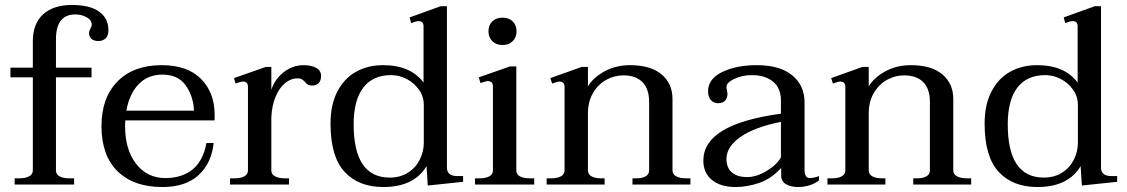

<svg xmlns="http://www.w3.org/2000/svg" viewBox="-20 -742 4533 772"><path d="M416 -621Q416 -598 404.5 -587.5Q393 -577 376 -577Q358 -577 348 -585.5Q338 -594 338 -609Q338 -617 343.5 -627Q349 -637 349 -642Q349 -661 328.5 -672.5Q308 -684 283 -684Q205 -684 205 -584V-470H348V-431H205V-57Q205 -41 219.5 -33Q234 -25 258 -25H278V0H39V-25H58Q82 -25 97 -33Q112 -41 112 -57V-431H22V-470H112V-576Q112 -647 153.5 -684.5Q195 -722 269 -722Q342 -722 379 -695Q416 -668 416 -621Z M484 -258Q483 -250 483 -234Q483 -140 527.5 -83Q572 -26 645 -26Q711 -26 754 -60.5Q797 -95 810 -167H839Q831 -87 779 -38.5Q727 10 633 10Q517 10 452.5 -53.5Q388 -117 388 -235Q388 -349 452.5 -414.5Q517 -480 630 -480Q734 -480 788.5 -424.5Q843 -369 843 -281V-258ZM488 -297H760Q758 -353 727.5 -397.5Q697 -442 633 -442Q574 -442 537 -403Q500 -364 488 -297Z M1271 -437Q1271 -418 1261.5 -408Q1252 -398 1235 -398Q1224 -398 1217.5 -402Q1211 -406 1206 -413Q1199 -420 1193 -423.5Q1187 -427 1176 -427Q1150 -427 1126.5 -408Q1103 -389 1088 -353Q1073 -317 1071 -270V-57Q1071 -41 1086 -33Q1101 -25 1125 -25H1142V0H905V-25H924Q948 -25 962.5 -33Q977 -41 977 -57V-393Q977 -414 957 -414Q947 -414 927 -406L921 -428L1049 -473H1071V-381Q1085 -424 1121 -452Q1157 -480 1201 -480Q1230 -480 1250.5 -469.5Q1271 -459 1271 -437Z M1309 -245Q1309 -321 1336.5 -374Q1364 -427 1411.5 -453.5Q1459 -480 1520 -480Q1631 -480 1683 -410V-636Q1683 -657 1663 -657Q1653 -657 1633 -649L1627 -672L1752 -717H1777V-69Q1777 -51 1787.5 -42.5Q1798 -34 1819 -34H1842V-11L1700 4L1695 -74Q1645 10 1521 10Q1422 10 1365.5 -51Q1309 -112 1309 -245ZM1684 -168V-320Q1684 -354 1664.5 -381.5Q1645 -409 1615 -424.5Q1585 -440 1553 -440Q1479 -440 1440.5 -389.5Q1402 -339 1402 -242Q1402 -28 1547 -28Q1589 -28 1620 -47.5Q1651 -67 1667.5 -99.5Q1684 -132 1684 -168Z M1944 -616Q1944 -641 1959.5 -656Q1975 -671 2001 -671Q2026 -671 2041.5 -656Q2057 -641 2057 -616Q2057 -592 2041.5 -576.5Q2026 -561 2001 -561Q1975 -561 1959.5 -576.5Q1944 -592 1944 -616ZM1890 -25H1909Q1933 -25 1947.5 -33Q1962 -41 1962 -57V-394Q1962 -416 1941 -416Q1936 -416 1926 -412.5Q1916 -409 1912 -408L1905 -431L2031 -475H2056V-57Q2056 -41 2070.5 -33Q2085 -25 2109 -25H2128V0H1890Z M2756 -25V0H2523V-25H2539Q2562 -25 2576 -33Q2590 -41 2590 -57V-332Q2590 -385 2563 -412Q2536 -439 2486 -439Q2451 -439 2418.5 -421.5Q2386 -404 2365 -369Q2344 -334 2344 -285V-57Q2344 -41 2358.5 -33Q2373 -25 2396 -25H2411V0H2178V-25H2197Q2221 -25 2235.5 -33Q2250 -41 2250 -57V-393Q2250 -414 2229 -414Q2220 -414 2200 -406L2193 -428L2319 -473H2344V-395Q2366 -431 2411.5 -455.5Q2457 -480 2513 -480Q2596 -480 2640 -443Q2684 -406 2684 -344V-57Q2684 -41 2699 -33Q2714 -25 2738 -25Z M2808 -96Q2808 -169 2884.5 -216Q2961 -263 3120 -285V-337Q3120 -388 3088 -414Q3056 -440 3003 -440Q2965 -440 2933 -425Q2901 -410 2901 -393Q2901 -387 2903 -378Q2905 -369 2905 -364Q2905 -349 2896 -338Q2887 -327 2867 -327Q2850 -327 2838.5 -339.5Q2827 -352 2827 -375Q2827 -425 2884 -452.5Q2941 -480 3023 -480Q3115 -480 3165 -439.5Q3215 -399 3215 -329V-58Q3215 -26 3237 -26Q3251 -26 3273 -34V-17Q3258 -4 3235 3Q3212 10 3188 10Q3161 10 3141 -1Q3121 -12 3121 -37V-67Q3081 -23 3032.5 -6.5Q2984 10 2938 10Q2877 10 2842.5 -18.5Q2808 -47 2808 -96ZM3120 -109V-252Q3014 -231 2957.5 -191.5Q2901 -152 2901 -103Q2901 -67 2923 -48.5Q2945 -30 2984 -30Q3021 -30 3061.5 -54Q3102 -78 3120 -109Z M3885 -25V0H3652V-25H3668Q3691 -25 3705 -33Q3719 -41 3719 -57V-332Q3719 -385 3692 -412Q3665 -439 3615 -439Q3580 -439 3547.5 -421.5Q3515 -404 3494 -369Q3473 -334 3473 -285V-57Q3473 -41 3487.5 -33Q3502 -25 3525 -25H3540V0H3307V-25H3326Q3350 -25 3364.5 -33Q3379 -41 3379 -57V-393Q3379 -414 3358 -414Q3349 -414 3329 -406L3322 -428L3448 -473H3473V-395Q3495 -431 3540.5 -455.5Q3586 -480 3642 -480Q3725 -480 3769 -443Q3813 -406 3813 -344V-57Q3813 -41 3828 -33Q3843 -25 3867 -25Z M3939 -245Q3939 -321 3966.5 -374Q3994 -427 4041.5 -453.5Q4089 -480 4150 -480Q4261 -480 4313 -410V-636Q4313 -657 4293 -657Q4283 -657 4263 -649L4257 -672L4382 -717H4407V-69Q4407 -51 4417.5 -42.5Q4428 -34 4449 -34H4472V-11L4330 4L4325 -74Q4275 10 4151 10Q4052 10 3995.5 -51Q3939 -112 3939 -245ZM4314 -168V-320Q4314 -354 4294.5 -381.5Q4275 -409 4245 -424.5Q4215 -440 4183 -440Q4109 -440 4070.5 -389.5Q4032 -339 4032 -242Q4032 -28 4177 -28Q4219 -28 4250 -47.5Q4281 -67 4297.5 -99.5Q4314 -132 4314 -168Z"/></svg>

Font: TavirajRegular
Style: Regular
Weight: 400
Designer: Katatrad Team
Foundry: CadsonDemak
Version: Version 1.001